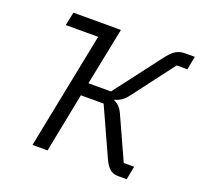

<svg xmlns="http://www.w3.org/2000/svg" viewBox="-122 -833 1009 969"><g transform="rotate(20 382.5 -349.0)"><path d="M147 0 272 -626H98L113 -698H368L306 -389H427L615 -636Q643 -673 664 -685.5Q685 -698 715 -698H765L751 -626H694L524 -402Q496 -364 459 -357L458 -352Q489 -341 508 -299L611 -72H667L653 0H607Q580 0 562.5 -14.5Q545 -29 529 -64L413 -319H291L228 0Z"/></g></svg>

Font: Aneliza
Style: Italic
Weight: 400
Italic angle: -11.31°
Designer: Mike Abbink, Paul van der Laan, Pieter van Rosmalen
Foundry: Bold Monday
Version: Version 3.0